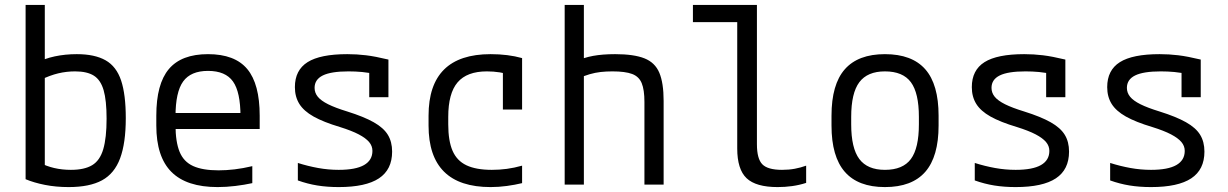

<svg xmlns="http://www.w3.org/2000/svg" viewBox="-20 -750 4990 780"><path d="M259 10Q207 10 162 1Q117 -8 84 -22V-730H162V-47L142 -89Q168 -75 200 -67.5Q232 -60 268 -60Q323 -60 354.5 -79Q386 -98 399.5 -144Q413 -190 413 -268Q413 -342 401 -383.5Q389 -425 361.5 -442.5Q334 -460 285 -460Q250 -460 216.5 -452Q183 -444 146 -426L125 -493Q160 -512 202.5 -521Q245 -530 292 -530Q365 -530 409 -505Q453 -480 472 -423Q491 -366 491 -270Q491 -169 468 -107Q445 -45 394.5 -17.5Q344 10 259 10Z M864 10Q738 10 676.5 -51.5Q615 -113 615 -240V-280Q615 -409 666 -469.5Q717 -530 825 -530Q934 -530 984.5 -469.5Q1035 -409 1035 -280V-226H657V-291H978L957 -268V-277Q957 -376 926.5 -419Q896 -462 825 -462Q755 -462 724 -419Q693 -376 693 -277V-243Q693 -174 709.5 -133.5Q726 -93 764.5 -75.5Q803 -58 868 -58Q899 -58 933 -62Q967 -66 1005 -75V-6Q973 1 936 5.5Q899 10 864 10Z M1356 10Q1309 10 1269 3.5Q1229 -3 1190 -17V-88Q1231 -75 1272.5 -67.5Q1314 -60 1356 -60Q1425 -60 1459 -79.5Q1493 -99 1493 -137Q1493 -157 1479.5 -173Q1466 -189 1437.5 -204Q1409 -219 1361 -234Q1294 -254 1254 -276.5Q1214 -299 1196 -328Q1178 -357 1178 -396Q1178 -465 1229.5 -497.5Q1281 -530 1391 -530Q1429 -530 1466.5 -525.5Q1504 -521 1558 -508V-355H1480V-495L1516 -447Q1478 -455 1451 -457.5Q1424 -460 1396 -460Q1325 -460 1291.5 -443.5Q1258 -427 1258 -393Q1258 -373 1271 -357Q1284 -341 1313 -326.5Q1342 -312 1391 -297Q1458 -276 1498 -253.5Q1538 -231 1555.5 -202.5Q1573 -174 1573 -134Q1573 -61 1519.5 -25.5Q1466 10 1356 10Z M1973 10Q1721 10 1721 -240V-280Q1721 -530 1973 -530Q2044 -530 2101 -514V-305H2023V-502L2059 -444Q2036 -452 2010.5 -456Q1985 -460 1958 -460Q1877 -460 1839 -415.5Q1801 -371 1801 -275V-245Q1801 -178 1818.5 -137.5Q1836 -97 1875 -78.5Q1914 -60 1978 -60Q2009 -60 2039 -64Q2069 -68 2101 -77V-6Q2072 1 2039 5.5Q2006 10 1973 10Z M2598 -336Q2598 -385 2587 -412Q2576 -439 2548 -449.5Q2520 -460 2468 -460Q2442 -460 2420 -457.5Q2398 -455 2375.5 -448.5Q2353 -442 2326 -430L2314 -499Q2351 -516 2389.5 -523Q2428 -530 2479 -530Q2555 -530 2598 -513Q2641 -496 2658.5 -454.5Q2676 -413 2676 -340V0H2598ZM2274 0V-730H2352V0Z M3139 10Q3051 10 3013 -26Q2975 -62 2975 -147V-660H2795V-730H3055V-164Q3055 -105 3077 -82.5Q3099 -60 3157 -60Q3185 -60 3209 -64.5Q3233 -69 3255 -77V-7Q3227 2 3198 6Q3169 10 3139 10Z M3575 10Q3466 10 3412 -52Q3358 -114 3358 -240V-280Q3358 -407 3412 -468.5Q3466 -530 3575 -530Q3685 -530 3739 -468.5Q3793 -407 3793 -280V-240Q3793 -114 3739 -52Q3685 10 3575 10ZM3575 -60Q3648 -60 3680.5 -104Q3713 -148 3713 -245V-275Q3713 -372 3680.5 -416Q3648 -460 3575 -460Q3504 -460 3471 -416Q3438 -372 3438 -275V-245Q3438 -148 3471 -104Q3504 -60 3575 -60Z M4106 10Q4059 10 4019 3.5Q3979 -3 3940 -17V-88Q3981 -75 4022.5 -67.5Q4064 -60 4106 -60Q4175 -60 4209 -79.5Q4243 -99 4243 -137Q4243 -157 4229.5 -173Q4216 -189 4187.5 -204Q4159 -219 4111 -234Q4044 -254 4004 -276.5Q3964 -299 3946 -328Q3928 -357 3928 -396Q3928 -465 3979.5 -497.5Q4031 -530 4141 -530Q4179 -530 4216.5 -525.5Q4254 -521 4308 -508V-355H4230V-495L4266 -447Q4228 -455 4201 -457.5Q4174 -460 4146 -460Q4075 -460 4041.5 -443.5Q4008 -427 4008 -393Q4008 -373 4021 -357Q4034 -341 4063 -326.5Q4092 -312 4141 -297Q4208 -276 4248 -253.5Q4288 -231 4305.5 -202.5Q4323 -174 4323 -134Q4323 -61 4269.5 -25.5Q4216 10 4106 10Z M4656 10Q4609 10 4569 3.5Q4529 -3 4490 -17V-88Q4531 -75 4572.5 -67.5Q4614 -60 4656 -60Q4725 -60 4759 -79.5Q4793 -99 4793 -137Q4793 -157 4779.5 -173Q4766 -189 4737.5 -204Q4709 -219 4661 -234Q4594 -254 4554 -276.5Q4514 -299 4496 -328Q4478 -357 4478 -396Q4478 -465 4529.5 -497.5Q4581 -530 4691 -530Q4729 -530 4766.5 -525.5Q4804 -521 4858 -508V-355H4780V-495L4816 -447Q4778 -455 4751 -457.5Q4724 -460 4696 -460Q4625 -460 4591.5 -443.5Q4558 -427 4558 -393Q4558 -373 4571 -357Q4584 -341 4613 -326.5Q4642 -312 4691 -297Q4758 -276 4798 -253.5Q4838 -231 4855.5 -202.5Q4873 -174 4873 -134Q4873 -61 4819.5 -25.5Q4766 10 4656 10Z"/></svg>

Font: M PLUS Code Latin SemiExpanded
Style: Regular
Weight: 400
Width: 6
Designer: Coji Morishita
Foundry: UNDERFOREST DESIGN
Version: Version 1.002; ttfautohint (v1.8.3)